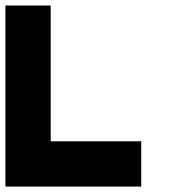

<svg xmlns="http://www.w3.org/2000/svg" viewBox="-20 -687 707 707"><path d="M0 -666.7H166.7V-166.7H500V0H0Z"/></svg>

Font: 0xA000-Monochrome
Style: Monochrome
Weight: 400
Version: Version 0.1